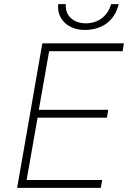

<svg xmlns="http://www.w3.org/2000/svg" viewBox="-20 -910 620 930"><path d="M63 0H468L475 -38H109L162 -340H498L504 -378H168L218 -662H574L580 -700H185ZM390 -765C477 -765 536 -811 555 -890H518C503 -834 457 -797 396 -797C334 -797 294 -836 299 -890H262C254 -819 309 -765 390 -765Z"/></svg>

Font: Fixel Display ExtraLight
Style: Italic
Weight: 200
Italic angle: -10°
Designer: AlfaBravo + MacPaw
Foundry: Kyrylo Tkachov, Marchela Mozhyna, Serhii Makarenko, Maria Weinstein, Zakhar Kryvoshyya
Version: Version 1.210;Glyphs 3.2 (3217)